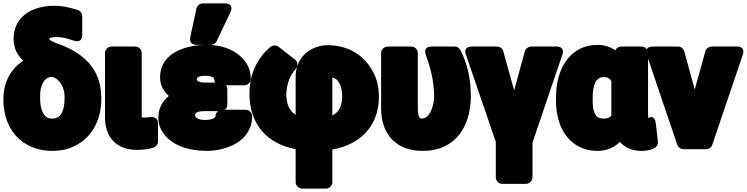

<svg xmlns="http://www.w3.org/2000/svg" viewBox="-24 -840 4395 1130"><path d="M-4 -259V-249C-4 -208 3 -170 15 -134C53 -28 146 48 285 48C328 48 368 41 405 24C506 -20 572 -120 572 -256V-266C572 -441 458 -532 319 -582C298 -589 266 -601 266 -613C266 -616 284 -622 307 -622C344 -622 377 -612 410 -601C464 -583 460 -637 460 -637V-746C460 -760 449 -777 432 -782C392 -793 352 -806 294 -806C174 -806 56 -749 56 -610C56 -555 80 -513 113 -483C47 -440 -4 -363 -4 -259ZM212 -262V-272C212 -291 213 -305 217 -320C228 -363 247 -386 282 -388C291 -386 298 -383 308 -376C334 -357 356 -320 356 -272V-262C356 -184 332 -142 285 -142C271 -142 262 -144 254 -148C230 -163 212 -200 212 -262Z M810 -165V-528C810 -549 793 -566 773 -566H631C615 -566 594 -551 594 -528V-150C594 -30 663 42 783 42C820 42 850 38 879 29C893 24 906 10 906 -7V-114C906 -146 880 -153 864 -151L845 -149C837 -148 834 -148 827 -148C809 -148 810 -147 810 -165Z M1184 -394C1229 -394 1236 -380 1236 -376C1236 -374 1239 -361 1243 -354H1185C1139 -354 1134 -367 1134 -373C1135 -384 1147 -394 1184 -394ZM1307 -338H1415C1431 -338 1452 -353 1452 -376C1452 -407 1445 -437 1429 -463C1384 -537 1296 -576 1192 -576C1155 -576 1119 -572 1087 -564C1009 -546 918 -496 918 -384C918 -337 941 -301 970 -275C934 -247 908 -205 908 -149C908 -118 915 -90 934 -61C984 15 1084 48 1192 48C1259 48 1323 30 1369 2C1417 -27 1460 -80 1460 -156C1460 -172 1446 -194 1423 -194H1299C1308 -201 1314 -212 1314 -223V-317C1314 -319 1311 -331 1307 -338ZM1259 -186C1250 -179 1244 -167 1244 -156C1244 -155 1245 -154 1244 -153C1238 -144 1219 -134 1184 -134C1139 -134 1124 -150 1124 -160C1124 -175 1132 -186 1185 -186ZM1169 -820C1152 -820 1136 -807 1132 -790L1096 -621C1087 -579 1123 -576 1133 -576H1217C1231 -576 1245 -584 1251 -597L1331 -766C1359 -825 1297 -820 1297 -820Z M1717 -435C1733 -454 1727 -478 1712 -490L1615 -565C1602 -575 1582 -575 1568 -564C1550 -549 1533 -532 1518 -513C1476 -459 1444 -385 1444 -291C1444 -104 1552 7 1716 38V233C1716 249 1731 270 1754 270H1895C1911 270 1932 256 1932 233V40C1971 33 2010 21 2041 5C2139 -44 2206 -135 2206 -273C2206 -327 2194 -375 2173 -414C2127 -504 2038 -574 1903 -574C1877 -574 1853 -569 1830 -560C1784 -541 1744 -507 1725 -449C1719 -430 1716 -412 1716 -392V-165C1682 -186 1661 -221 1661 -290C1665 -354 1685 -399 1717 -435ZM1932 -383C1937 -382 1944 -380 1948 -378C1971 -365 1990 -330 1990 -273C1990 -211 1968 -179 1932 -160Z M2747 -276C2747 -383 2723 -473 2686 -545C2680 -557 2667 -566 2653 -566H2518C2459 -566 2483 -515 2483 -515C2509 -442 2530 -365 2531 -276C2531 -238 2521 -202 2508 -178C2494 -155 2479 -142 2459 -142C2447 -142 2435 -149 2435 -203V-528C2435 -544 2421 -566 2398 -566H2256C2240 -566 2219 -551 2219 -528V-204C2219 -48 2308 48 2464 48C2657 48 2747 -95 2747 -276Z M3002 -308 2938 -538C2934 -554 2919 -566 2902 -566H2754C2696 -566 2719 -516 2719 -516L2894 -5V204C2894 220 2908 242 2931 242H3072C3088 242 3110 227 3110 204V-1L3285 -516C3304 -571 3249 -566 3249 -566H3101C3087 -566 3070 -555 3065 -538Z M3493 -576C3455 -576 3418 -568 3386 -551C3290 -500 3248 -389 3248 -260V-250C3248 -209 3253 -171 3263 -135C3290 -37 3365 48 3492 48C3549 48 3592 27 3624 -5C3654 29 3697 48 3750 48C3787 48 3853 39 3848 -6L3836 -112C3829 -171 3792 -145 3792 -145C3791 -150 3790 -160 3790 -171V-528C3790 -544 3776 -566 3753 -566H3631C3618 -566 3603 -557 3597 -544C3571 -562 3535 -576 3493 -576ZM3574 -363V-171C3574 -167 3575 -165 3575 -161C3566 -149 3555 -142 3527 -142C3483 -142 3464 -174 3464 -250V-260C3464 -343 3484 -386 3528 -386C3555 -386 3563 -379 3574 -363Z M4065 -313 4003 -538C3999 -552 3985 -566 3967 -566H3819C3761 -566 3783 -516 3783 -516L3962 12C3966 25 3981 38 3998 38H4132C4146 38 4163 28 4168 12L4347 -516C4366 -571 4311 -566 4311 -566H4163C4149 -566 4132 -555 4127 -538Z"/></svg>

Font: Asimov Print
Style: E
Weight: 500
Designer: Google
Version: Version 2.000980; 2014